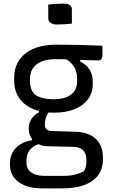

<svg xmlns="http://www.w3.org/2000/svg" viewBox="-20 -788 640 1058"><path d="M138 -79Q138 -98 144.5 -115Q151 -132 164 -146Q177 -160 195 -169V-189L256 -178Q241 -162 234 -142.5Q227 -123 227 -101Q227 -84 236.5 -75.5Q246 -67 266 -66L398 -62Q447 -60 480 -42.5Q513 -25 530 5.5Q547 36 547 75V93Q547 126 534.5 154.5Q522 183 494.5 204.5Q467 226 424 238Q381 250 321 250H211Q153 250 114 233Q75 216 55 187.5Q35 159 35 122V110Q35 77 50 50.5Q65 24 92.5 7Q120 -10 156 -15V-40L214 1Q183 7 163.5 20.5Q144 34 135 53Q126 72 126 95V111Q126 132 137 147.5Q148 163 170.5 172Q193 181 227 181H330Q367 181 392.5 174.5Q418 168 441 157Q449 146 452.5 132.5Q456 119 456 105V90Q456 61 439 41.5Q422 22 382 21L243 18Q211 17 187.5 4Q164 -9 151 -31Q138 -53 138 -79ZM331 -469 422 -472V-449Q455 -433 473 -405Q491 -377 491 -338V-324Q491 -276 464.5 -240.5Q438 -205 390 -186Q342 -167 277 -167Q210 -167 161 -188Q112 -209 85 -249Q58 -289 58 -343V-359Q58 -415 85.5 -456Q113 -497 165 -519.5Q217 -542 290 -542Q356 -542 417 -540.5Q478 -539 544 -536Q544 -526 544.5 -513.5Q545 -501 545 -489Q545 -474 540 -464.5Q535 -455 523 -455Q493 -455 459 -456.5Q425 -458 383.5 -460Q342 -462 287 -462Q220 -462 182.5 -434Q145 -406 145 -351V-337Q145 -320 151 -301.5Q157 -283 172 -267Q192 -254 217 -247.5Q242 -241 276 -241Q337 -241 371 -266.5Q405 -292 405 -341V-356Q405 -376 399 -396Q393 -416 377 -435Q361 -454 331 -469ZM246 -763Q256 -764 266.5 -765Q277 -766 288.5 -766.5Q300 -767 311 -767.5Q322 -768 333 -768Q352 -768 364 -760.5Q376 -753 376 -737V-658Q366 -657 355.5 -656Q345 -655 334.5 -654.5Q324 -654 313 -653.5Q302 -653 291 -653Q271 -653 258.5 -662.5Q246 -672 246 -687Z"/></svg>

Font: Rec Mono Semicasual
Style: Regular
Weight: 400
Version: Version 1.085; ttfautohint (v1.8.4.7-5d5b)